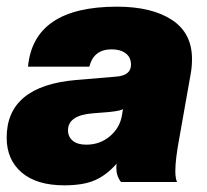

<svg xmlns="http://www.w3.org/2000/svg" viewBox="-20 -546 620 576"><path d="M173 10Q90 10 45 -28.5Q0 -67 0 -133Q0 -288 208 -306L327 -316Q373 -319 373 -352Q373 -374 357 -386Q341 -398 315 -398Q261 -398 248 -346H64Q81 -526 331 -526Q435 -526 495.5 -486.5Q556 -447 556 -369Q556 -345 552 -324L518 -132Q506 -68 506 -33Q506 -12 511 0H343Q329 -18 329 -42Q329 -49 330 -55Q299 -20 264 -5Q229 10 173 10ZM239 -112Q280 -112 310 -137.5Q340 -163 346 -201L349 -219Q345 -214 308 -210L258 -206Q184 -200 184 -155Q184 -136 198 -124Q212 -112 239 -112Z"/></svg>

Font: Creato Display Black
Style: Italic
Weight: 900
Italic angle: -10°
Version: Version 1.000